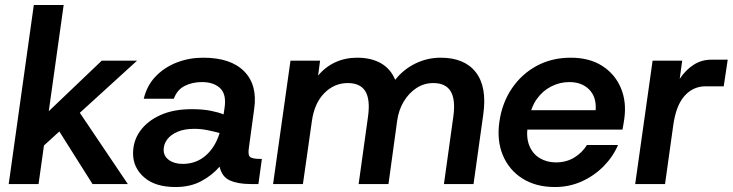

<svg xmlns="http://www.w3.org/2000/svg" viewBox="-20 -740 2946 772"><path d="M149 -148 106 -226 389 -496H531ZM15 0 116 -720H236L135 0ZM352 0 193 -252 275 -325 494 0Z M686 12Q604 12 559.5 -27Q515 -66 515 -123Q515 -174 544 -214Q573 -254 625.5 -277.5Q678 -301 751 -301Q796 -301 828 -294.5Q860 -288 879 -280L883 -307Q891 -361 865 -385.5Q839 -410 792 -410Q753 -410 722.5 -394.5Q692 -379 679 -343H558Q571 -397 606.5 -433.5Q642 -470 691.5 -489Q741 -508 797 -508Q908 -508 962 -453Q1016 -398 1002 -302L981 -148Q976 -117 985.5 -109Q995 -101 1026 -101H1033L1019 0H988Q937 0 904.5 -14.5Q872 -29 863 -70Q833 -35 789 -11.5Q745 12 686 12ZM638 -137Q638 -112 659.5 -96.5Q681 -81 715 -81Q768 -81 806.5 -114Q845 -147 863 -205Q842 -211 815 -216.5Q788 -222 761 -222Q721 -222 693.5 -210Q666 -198 652 -179Q638 -160 638 -137Z M1078 0 1148 -496H1267L1259 -436Q1288 -471 1328 -489.5Q1368 -508 1416 -508Q1473 -508 1512 -485.5Q1551 -463 1569 -419Q1602 -461 1650 -484.5Q1698 -508 1752 -508Q1848 -508 1893.5 -449Q1939 -390 1923 -279L1884 0H1765L1803 -273Q1812 -340 1792 -373Q1772 -406 1722 -406Q1685 -406 1654.5 -386Q1624 -366 1603.5 -332Q1583 -298 1577 -255L1542 0H1422L1460 -273Q1469 -340 1449 -373Q1429 -406 1378 -406Q1324 -406 1284 -365.5Q1244 -325 1234 -253L1198 0Z M2211 12Q2135 12 2081 -22Q2027 -56 2002 -115.5Q1977 -175 1988 -251Q1999 -327 2038.5 -385Q2078 -443 2138.5 -475.5Q2199 -508 2275 -508Q2350 -508 2401.5 -475Q2453 -442 2476.5 -386Q2500 -330 2490 -261Q2489 -253 2487 -242Q2485 -231 2483 -219H2070L2081 -297H2375Q2379 -349 2349.5 -379.5Q2320 -410 2269 -410Q2231 -410 2196.5 -392.5Q2162 -375 2138.5 -342Q2115 -309 2107 -260L2102 -232Q2095 -187 2108.5 -154Q2122 -121 2150.5 -104Q2179 -87 2215 -87Q2257 -87 2289 -106.5Q2321 -126 2340 -157H2465Q2445 -110 2407 -71.5Q2369 -33 2319 -10.5Q2269 12 2211 12Z M2534 0 2604 -496H2723L2713 -423Q2737 -459 2769 -479.5Q2801 -500 2840 -500H2906L2890 -393H2817Q2767 -393 2732.5 -354.5Q2698 -316 2687 -236L2654 0Z"/></svg>

Font: Host Grotesk Light SemiBold
Style: Italic
Weight: 600
Italic angle: -8°
Version: Version 1.003